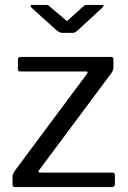

<svg xmlns="http://www.w3.org/2000/svg" viewBox="-20 -762 522 782"><path d="M43 0Q36 0 33.5 -2.5Q31 -5 31 -12V-41Q31 -49 33.5 -54.5Q36 -60 43 -70L334 -461L337 -467Q337 -471 329 -471H64Q58 -471 55.5 -473Q53 -475 53 -482V-519Q53 -530 63 -530H433Q442 -530 442 -520V-488Q442 -475 432 -462L140 -70Q136 -65 137 -62Q138 -59 143 -59H437Q448 -59 448 -50V-12Q448 0 435 0ZM318 -735Q325 -742 336 -742H395Q402 -742 402 -739Q402 -736 396 -730L295 -637Q291 -634 286.5 -631Q282 -628 275 -628H236Q223 -628 211 -638L109 -730Q104 -735 104.5 -738.5Q105 -742 111 -742H165Q172 -742 175 -741Q178 -740 183 -735L241 -686Q250 -677 253 -677Q255 -677 258.5 -680.5Q262 -684 264 -686Z"/></svg>

Font: Libre Franklin
Style: Regular
Weight: 400
Designer: Pablo Impallari, Rodrigo Fuenzalida
Foundry: Impallari Type
Version: Version 1.001; ttfautohint (v1.4.1)